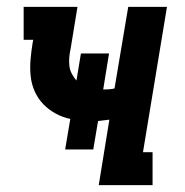

<svg xmlns="http://www.w3.org/2000/svg" viewBox="-20 -540 540 560"><path d="M268 0 299 -191Q291 -190 282.5 -189Q274 -188 266 -187L252 -104H170L185 -193Q162 -198 142 -209Q122 -220 106.5 -236Q91 -252 81.5 -273Q72 -294 69.5 -317.5Q67 -341 69 -365Q71 -389 75 -414L77 -424H49V-520H206L186 -398Q183 -385 182 -372Q181 -359 182.5 -347Q184 -335 190 -324Q196 -313 203 -305L216 -384H298L281 -279Q289 -279 297.5 -279.5Q306 -280 314 -282L354 -520H467L397 -96H425V0Z"/></svg>

Font: Iosevka Curly Slab
Style: Bold Italic
Weight: 700
Italic angle: -9°
Monospace: yes
Designer: Belleve Invis
Foundry: Belleve Invis
Version: Version 22.1.2; ttfautohint (v1.8.4)